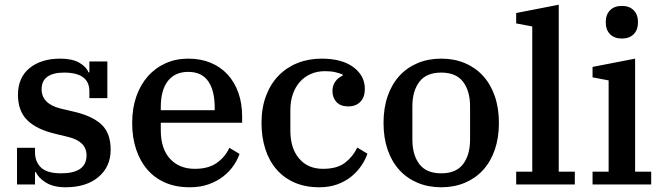

<svg xmlns="http://www.w3.org/2000/svg" viewBox="-20 -780 2805 812"><path d="M257 12Q206 12 174 -8Q142 -28 132 -52H128V0H52V-155H128V-137Q128 -95 154 -71Q180 -47 238 -47Q346 -47 346 -123Q346 -182 268 -201L214 -214Q134 -233 95 -272Q56 -311 56 -379Q56 -452 105 -492Q154 -532 235 -532Q285 -532 315 -515Q345 -498 354 -474H358V-520H434V-365H358V-394Q358 -473 251 -473Q205 -473 180.5 -455.5Q156 -438 156 -403Q156 -341 236 -321L287 -309Q368 -291 408 -254.5Q448 -218 448 -147Q448 -75 396.5 -31.5Q345 12 257 12Z M782 12Q724 12 679 -7.5Q634 -27 603 -63Q572 -99 555.5 -149Q539 -199 539 -260Q539 -322 556.5 -372Q574 -422 605.5 -457.5Q637 -493 680.5 -512.5Q724 -532 776 -532Q829 -532 871 -514.5Q913 -497 942.5 -465Q972 -433 988 -388Q1004 -343 1004 -288V-261H660V-229Q660 -151 699 -108.5Q738 -66 804 -66Q862 -66 897.5 -91.5Q933 -117 950 -155L993 -129Q984 -103 966.5 -78Q949 -53 923 -33Q897 -13 862 -0.5Q827 12 782 12ZM660 -314H888V-325Q888 -397 860.5 -436.5Q833 -476 776 -476Q720 -476 690 -437.5Q660 -399 660 -327Z M1330 12Q1271 12 1225.5 -8Q1180 -28 1149 -64Q1118 -100 1102 -150Q1086 -200 1086 -260Q1086 -324 1105 -374.5Q1124 -425 1158 -460Q1192 -495 1238.5 -513.5Q1285 -532 1340 -532Q1426 -532 1474.5 -496Q1523 -460 1523 -404Q1523 -369 1504 -349.5Q1485 -330 1453 -330Q1420 -330 1403 -348.5Q1386 -367 1386 -395Q1386 -418 1398 -435Q1410 -452 1429 -460V-465Q1417 -470 1399 -474.5Q1381 -479 1354 -479Q1321 -479 1294 -467Q1267 -455 1248 -433.5Q1229 -412 1218.5 -382Q1208 -352 1208 -315V-228Q1208 -153 1245 -109.5Q1282 -66 1346 -66Q1406 -66 1439.5 -92Q1473 -118 1491 -156L1534 -130Q1525 -104 1508 -79Q1491 -54 1466 -33.5Q1441 -13 1407 -0.5Q1373 12 1330 12Z M1846 -47Q1909 -47 1938.5 -86Q1968 -125 1968 -190V-330Q1968 -395 1938.5 -434Q1909 -473 1846 -473Q1783 -473 1753.5 -434Q1724 -395 1724 -330V-190Q1724 -125 1753.5 -86Q1783 -47 1846 -47ZM1846 12Q1791 12 1746 -7Q1701 -26 1669 -61Q1637 -96 1619.5 -146.5Q1602 -197 1602 -260Q1602 -323 1619.5 -373.5Q1637 -424 1669 -459Q1701 -494 1746 -513Q1791 -532 1846 -532Q1901 -532 1946 -513Q1991 -494 2023 -459Q2055 -424 2072.5 -373.5Q2090 -323 2090 -260Q2090 -197 2072.5 -146.5Q2055 -96 2023 -61Q1991 -26 1946 -7Q1901 12 1846 12Z M2163 -54H2231V-668L2163 -681V-725L2343 -760V-54H2411V0H2163Z M2610 -617Q2578 -617 2560 -635.5Q2542 -654 2542 -683V-689Q2542 -718 2560 -736.5Q2578 -755 2610 -755Q2642 -755 2660 -736.5Q2678 -718 2678 -689V-683Q2678 -654 2660 -635.5Q2642 -617 2610 -617ZM2486 -54H2554V-440L2486 -453V-497L2666 -532V-54H2734V0H2486Z"/></svg>

Font: IBM Plex Serif Medm
Style: Regular
Weight: 500
Designer: Mike Abbink, Paul van der Laan, Pieter van Rosmalen
Foundry: Bold Monday
Version: Version 3.001